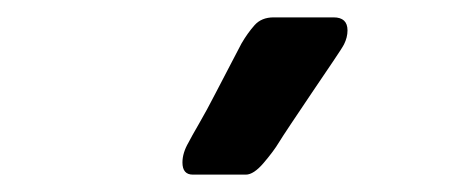

<svg xmlns="http://www.w3.org/2000/svg" viewBox="-20 -1023 540 221"><path d="M364 -1003Q380 -1003 380 -988Q380 -980 376 -972Q374 -968 363.5 -952.5Q353 -937 339.5 -917Q326 -897 315 -880.5Q304 -864 301 -859Q295 -849 283.5 -835.5Q272 -822 263 -822H202Q190 -822 190 -836Q190 -847 197 -859Q200 -865 209 -880.5Q218 -896 228 -915.5Q238 -935 246.5 -951Q255 -967 258 -973Q265 -985 273 -994Q281 -1003 295 -1003Z"/></svg>

Font: Yusei Magic
Style: Regular
Weight: 400
Designer: Tanukizamurai
Foundry: Yusei Magic Project
Version: Version 1.200